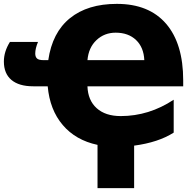

<svg xmlns="http://www.w3.org/2000/svg" viewBox="-36 -744 1007 986"><path d="M464.8 222.2V0Q352.5 -23.9 286.1 -102.1Q219.7 -180.2 209 -300.8H134.8Q61.5 -300.8 22.7 -333.5Q-16.1 -366.2 -16.1 -428.2Q-16.1 -479 15.1 -528.8H159.2Q145 -494.6 145 -469.2Q145 -452.1 154.1 -443.6Q163.1 -435.1 189 -435.1H211.9Q232.4 -577.1 323.2 -650.6Q414.1 -724.1 564 -724.1Q729 -724.1 816.9 -622.1Q904.8 -520 904.8 -331.1V-300.8H413.1Q415.5 -229 460.4 -188.5Q505.4 -147.9 584 -147.9Q729 -147.9 856 -231.9V-63Q777.3 -12.7 652.8 3.9V222.2ZM558.1 -576.2Q500 -576.2 459.5 -538.1Q418.9 -500 413.1 -435.1H705.1Q702.1 -501 662.6 -538.6Q623 -576.2 558.1 -576.2Z"/></svg>

Font: Open Sans ExtBd
Style: Bold
Weight: 800
Foundry: Ascender Corporation
Version: Version 1.10